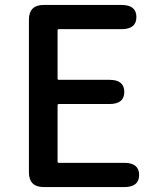

<svg xmlns="http://www.w3.org/2000/svg" viewBox="-20 -757 640 777"><path d="M157 0Q97 0 97 -60V-677Q97 -737 157 -737H472Q532 -737 532 -688Q532 -639 472 -639H218Q213 -639 213 -634V-439Q213 -434 218 -434H423Q483 -434 483 -385Q483 -336 423 -336H218Q213 -336 213 -331V-103Q213 -98 218 -98H483Q543 -98 543 -49Q543 0 483 0Z"/></svg>

Font: Resource Han Rounded KR Medium
Style: Regular
Weight: 500
Designer: Cyano Hao (round all glyphs); Ryoko NISHIZUKA 西塚涼子 (kana, bopomofo & ideographs); Paul D. Hunt (Latin, Greek & Cyrillic)
Foundry: Cyano Hao
Version: 0.990